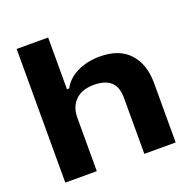

<svg xmlns="http://www.w3.org/2000/svg" viewBox="-128 -856 981 984"><g transform="rotate(-20 362.0 -364.5)"><path d="M64 0V-729H235.8V-446.8H248Q271.5 -492.7 325.4 -519.8Q379.4 -546.9 451.2 -546.9Q556.2 -546.9 611.1 -486.8Q666 -426.8 666 -324.2V0H495.1V-304.2Q495.1 -366.7 463.4 -393.8Q431.6 -420.9 373 -420.9Q307.1 -420.9 271.5 -386Q235.8 -351.1 235.8 -291V0Z"/></g></svg>

Font: Hubot Sans Expanded
Style: Bold
Weight: 700
Width: 7
Designer: Deni Anggara
Foundry: GitHub
Version: Version 1.001;gftools[0.9.31]